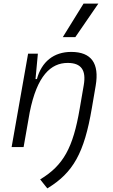

<svg xmlns="http://www.w3.org/2000/svg" viewBox="-20 -815 626 1064"><path d="M44.4 0H110.8L144.5 -191.9C185.1 -396.5 262.2 -466.3 355 -466.3C431.2 -466.3 458 -425.3 444.3 -344.2L421.9 -213.9C384.8 4.9 331.1 101.6 202.6 179.2L242.2 229C385.7 142.1 446.8 32.7 488.8 -214.8L510.3 -340.3C531.2 -463.4 486.8 -527.3 374.5 -527.3C277.8 -527.3 210.4 -472.7 184.6 -377H176.8L189.9 -517.6H135.7ZM328.1 -609.4H397.5L524.9 -794.9H442.9Z"/></svg>

Font: Cascadia Mono NF Light
Style: Italic
Weight: 300
Italic angle: -10°
Monospace: yes
Designer: Aaron Bell
Foundry: Saja Typeworks
Version: Version 2404.023